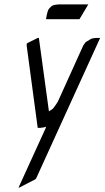

<svg xmlns="http://www.w3.org/2000/svg" viewBox="-20 -586 479 880"><path d="M64.9 273.9 189.9 0 190.9 -4.9 180.2 -2 164.1 0H152.8L102.1 -377.9L103 -387.2L152.8 -412.1H158.2L204.1 -77.1V-75.2L206.1 -77.1L220.2 -85.9L224.1 -89.8L233.9 -103L245.1 -120.1L361.8 -377.9L371.1 -391.1L376 -395L389.2 -402.8L397.9 -408.2L404.8 -410.2L419.9 -412.1H439L146 231L142.1 235.8L67.9 273.9ZM190.9 -498 193.8 -515.1 198.2 -532.2 201.2 -541 207 -548.8 216.8 -558.1 224.1 -562 232.9 -564 248 -565.9H384.8L344.2 -498Z"/></svg>

Font: Petahja
Style: Italic
Weight: 400
Designer: T. Christopher White
Version: Version 1.1